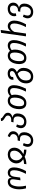

<svg xmlns="http://www.w3.org/2000/svg" viewBox="2316 -3104 1001 5674"><g transform="rotate(-90 2817.0 -266.5)"><path d="M60 -194Q60 -340 114.5 -439Q169 -538 285 -538Q397 -538 403 -421Q418 -481 456 -509.5Q494 -538 550 -538Q620 -538 663.5 -491Q707 -444 707 -351Q707 -192 600 0H517Q567 -98 595.5 -185.5Q624 -273 624 -353Q624 -470 541 -470Q450 -470 432 -345L408 -172L327 -163L353 -351Q356 -372 356 -389Q356 -430 339 -450Q322 -470 285 -470Q209 -470 176 -387.5Q143 -305 143 -192Q143 -107 167 0H87Q60 -102 60 -194Z M1290 -349Q1290 -259 1239 -191Q1188 -123 1098 -77Q1127 -67 1164.5 -62Q1202 -57 1231 -57V12Q1110 12 1022 -39Q977 -16 918.5 -2Q860 12 802 12L812 -57Q841 -57 879 -63.5Q917 -70 949 -81Q826 -157 826 -279Q826 -351 860.5 -410.5Q895 -470 954.5 -504Q1014 -538 1086 -538Q1151 -538 1197 -513Q1243 -488 1266.5 -445Q1290 -402 1290 -349ZM1025 -106Q1202 -203 1202 -351Q1202 -408 1172 -439Q1142 -470 1084 -470Q1033 -470 994.5 -444.5Q956 -419 935.5 -376Q915 -333 915 -281Q915 -172 1025 -106Z M1747 -53Q1747 22 1716 83Q1685 144 1629.5 179Q1574 214 1503 214H1502Q1444 214 1402 192.5Q1360 171 1337.5 134Q1315 97 1315 51Q1315 -14 1360 -91L1426 -68Q1396 -4 1396 50Q1396 96 1425 121Q1454 146 1508 146Q1556 146 1591 118.5Q1626 91 1644 46Q1662 1 1662 -53Q1662 -178 1545 -178H1488L1503 -246H1548Q1586 -246 1619 -262Q1652 -278 1672 -307.5Q1692 -337 1692 -376Q1692 -413 1670 -437Q1648 -461 1601 -476L1632 -539Q1698 -520 1736.5 -480Q1775 -440 1775 -380Q1775 -310 1731 -265.5Q1687 -221 1624 -212Q1747 -187 1747 -53Z M2302 -250Q2302 -174 2271 -114Q2240 -54 2183.5 -20.5Q2127 13 2055 13Q1967 13 1917 -32.5Q1867 -78 1867 -149Q1867 -217 1912 -290L1978 -267Q1948 -205 1948 -150Q1948 -105 1977 -79.5Q2006 -54 2060 -54Q2133 -54 2173.5 -111Q2214 -168 2214 -250Q2214 -306 2185 -337Q2156 -368 2096 -368H2039L2054 -436H2119Q2173 -436 2206.5 -462.5Q2240 -489 2240 -533Q2240 -566 2221 -586Q2202 -606 2162 -630Q2121 -654 2099 -676.5Q2077 -699 2077 -738L2158 -742Q2157 -721 2173.5 -705.5Q2190 -690 2224 -668Q2256 -648 2275 -632.5Q2294 -617 2308 -593.5Q2322 -570 2322 -538Q2322 -480 2284 -445.5Q2246 -411 2181 -400Q2233 -393 2267.5 -355Q2302 -317 2302 -250Z M3137 -357Q3137 -273 3109 -184Q3081 -95 3034 0H2947Q3053 -207 3053 -358Q3053 -416 3029.5 -443Q3006 -470 2960 -470Q2897 -470 2842 -422Q2857 -379 2857 -322Q2857 -249 2832.5 -172Q2808 -95 2751.5 -41.5Q2695 12 2607 12Q2517 12 2473 -44.5Q2429 -101 2429 -205Q2429 -279 2454 -355.5Q2479 -432 2535 -485Q2591 -538 2678 -538Q2771 -538 2818 -471Q2890 -538 2976 -538Q3051 -538 3094 -490.5Q3137 -443 3137 -357ZM2770 -334Q2770 -405 2748.5 -438Q2727 -471 2677 -471Q2618 -471 2581.5 -427Q2545 -383 2530 -320Q2515 -257 2515 -193Q2515 -122 2537 -88.5Q2559 -55 2609 -55Q2668 -55 2704 -99.5Q2740 -144 2755 -207.5Q2770 -271 2770 -334Z M3649 -73Q3649 7 3617 72.5Q3585 138 3526 176Q3467 214 3389 214Q3294 214 3242.5 157.5Q3191 101 3191 7Q3191 -104 3247 -176Q3303 -248 3410 -292Q3466 -315 3496 -332.5Q3526 -350 3540.5 -369Q3555 -388 3555 -415Q3555 -444 3535 -459.5Q3515 -475 3478 -475Q3432 -475 3405.5 -455Q3379 -435 3379 -405Q3379 -399 3382 -381L3302 -365Q3297 -382 3297 -400Q3297 -462 3349 -501Q3401 -540 3481 -540Q3554 -540 3597.5 -505.5Q3641 -471 3641 -416Q3641 -367 3612 -331.5Q3583 -296 3525 -268Q3649 -203 3649 -73ZM3561 -79Q3561 -139 3539 -178.5Q3517 -218 3474 -246Q3371 -207 3324 -149Q3277 -91 3277 8Q3277 76 3306.5 111Q3336 146 3391 146Q3446 146 3484.5 114.5Q3523 83 3542 31.5Q3561 -20 3561 -79Z M4469 -357Q4469 -273 4441 -184Q4413 -95 4366 0H4279Q4385 -207 4385 -358Q4385 -416 4361.5 -443Q4338 -470 4292 -470Q4229 -470 4174 -422Q4189 -379 4189 -322Q4189 -249 4164.5 -172Q4140 -95 4083.5 -41.5Q4027 12 3939 12Q3849 12 3805 -44.5Q3761 -101 3761 -205Q3761 -279 3786 -355.5Q3811 -432 3867 -485Q3923 -538 4010 -538Q4103 -538 4150 -471Q4222 -538 4308 -538Q4383 -538 4426 -490.5Q4469 -443 4469 -357ZM4102 -334Q4102 -405 4080.5 -438Q4059 -471 4009 -471Q3950 -471 3913.5 -427Q3877 -383 3862 -320Q3847 -257 3847 -193Q3847 -122 3869 -88.5Q3891 -55 3941 -55Q4000 -55 4036 -99.5Q4072 -144 4087 -207.5Q4102 -271 4102 -334Z M5046 -345Q5046 -265 5015.5 -175Q4985 -85 4937 0H4855Q4901 -88 4931 -180Q4961 -272 4961 -345Q4961 -407 4937.5 -437Q4914 -467 4873 -467Q4828 -467 4786.5 -435Q4745 -403 4713 -346L4664 0H4581L4685 -737L4769 -747L4727 -449Q4790 -538 4884 -538Q4957 -538 5001.5 -485Q5046 -432 5046 -345Z M5548 -47Q5548 28 5516.5 87.5Q5485 147 5429 180.5Q5373 214 5301 214Q5243 214 5200.5 192.5Q5158 171 5135.5 134Q5113 97 5113 51Q5113 -12 5157 -91L5224 -68Q5194 -4 5194 50Q5194 95 5223 120.5Q5252 146 5306 146Q5355 146 5390.5 119Q5426 92 5444 46.5Q5462 1 5462 -52Q5462 -109 5434 -139Q5406 -169 5350 -169H5307L5322 -237H5358Q5416 -237 5453 -275.5Q5490 -314 5490 -376Q5490 -421 5466 -446.5Q5442 -472 5392 -472Q5327 -472 5292 -435.5Q5257 -399 5257 -341Q5257 -319 5259 -297L5185 -287Q5175 -319 5175 -349Q5175 -405 5204 -448.5Q5233 -492 5283 -516Q5333 -540 5394 -540Q5479 -540 5527.5 -494.5Q5576 -449 5576 -376Q5576 -309 5535.5 -265Q5495 -221 5423 -206Q5481 -197 5514.5 -157Q5548 -117 5548 -47Z"/></g></svg>

Font: FiraGO Book
Style: Italic
Weight: 350
Italic angle: -8°
Designer: bBox Type GmbH
Foundry: bBox Type GmbH
Version: Version 1.001